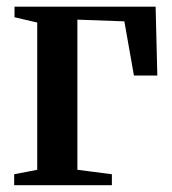

<svg xmlns="http://www.w3.org/2000/svg" viewBox="-20 -542 502 562"><path d="M21.5 0V-32L89 -45V-476L22.5 -491.5V-522.5H435.5L440.5 -321H372L344 -479.5L206.5 -484.5V-45L307.5 -32V0Z"/></svg>

Font: Merriweather 96pt SemiBold
Style: Regular
Weight: 600
Version: Version 2.100